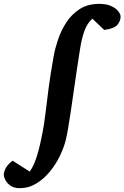

<svg xmlns="http://www.w3.org/2000/svg" viewBox="-150 -757 652 1006"><path d="M481.9 -669.9Q481.9 -647.5 465.6 -627.4Q449.2 -607.4 396 -600.1L334 -659.2Q306.6 -635.3 292.2 -594.7Q277.8 -554.2 270 -503.9Q262.2 -453.6 253.9 -399.9Q251.5 -383.3 246.1 -346.9Q240.7 -310.5 234.1 -264.2Q227.5 -217.8 220.5 -170.7Q213.4 -123.5 206.8 -84.5Q200.2 -45.4 194.8 -23.9Q185.1 15.6 163.8 59.8Q142.6 104 111.1 142.3Q79.6 180.7 39.8 204.8Q0 229 -46.9 229Q-75.2 229 -93.8 216.6Q-112.3 204.1 -121.1 187.5Q-129.9 170.9 -129.9 159.2Q-129.9 139.2 -116.9 119.1Q-104 99.1 -84 85L5.9 142.1Q29.3 108.9 45.4 54.2Q61.5 -0.5 73.2 -64Q82 -109.9 88.6 -165.8Q95.2 -221.7 104.7 -294.9Q114.3 -368.2 131.8 -465.8Q138.7 -503.4 154.1 -549.6Q169.4 -595.7 197 -638.7Q224.6 -681.6 267.1 -709.2Q309.6 -736.8 370.1 -736.8Q407.2 -736.8 431.9 -725.6Q456.5 -714.4 469.2 -698.7Q481.9 -683.1 481.9 -669.9Z"/></svg>

Font: Charis
Style: Bold Italic
Weight: 700
Italic angle: -11°
Designer: Walt Agee, Miriam Martin, Annie Olsen, Victor Gaultney, Lorna Priest, Alan Ward, Bob Hallissy, Martin Hosken, Sharon Cor
Foundry: SIL Global
Version: Version 7.000